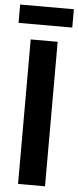

<svg xmlns="http://www.w3.org/2000/svg" viewBox="-72 -877 371 908"><g transform="rotate(5 113.5 -423.0)"><path d="M50 0V-686H178V0ZM-14 -759V-846H241V-759Z"/></g></svg>

Font: Archivo Narrow
Style: Bold
Weight: 700
Designer: Hector Gatti
Foundry: Omnibus-Type
Version: Version 3.002